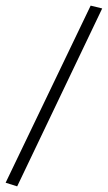

<svg xmlns="http://www.w3.org/2000/svg" viewBox="-54 -656 383 682"><path d="M268 -636 309 -626 7 6 -34 -7Z"/></svg>

Font: Unna Medium
Style: Italic
Weight: 500
Italic angle: -8.05°
Designer: Jorge de Buen Unna
Foundry: Omnibus-Type
Version: Version 2.008